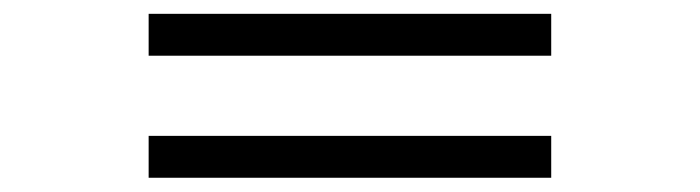

<svg xmlns="http://www.w3.org/2000/svg" viewBox="-20 -426 1002 275"><path d="M192.9 -171.4V-231.4H769.5V-171.4ZM192.9 -346.2V-406.2H769.5V-346.2Z"/></svg>

Font: Doulos SIL APac
Style: Regular
Weight: 400
Designer: Walt Agee, Victor Gaultney, Peter Martin, Debbi Hosken, Becca Hirsbrunner
Foundry: SIL International
Version: Version 5.000